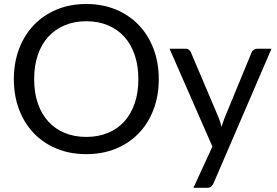

<svg xmlns="http://www.w3.org/2000/svg" viewBox="-20 -744 1350 936"><path d="M754 -358Q754 -277.5 728.5 -210.2Q703 -143 656.5 -94.5Q610 -46 544.8 -19.2Q479.5 7.5 400.5 7.5Q321.5 7.5 256.5 -19.2Q191.5 -46 145 -94.5Q98.5 -143 73 -210.2Q47.5 -277.5 47.5 -358Q47.5 -438.5 73 -505.8Q98.5 -573 145 -621.8Q191.5 -670.5 256.5 -697.5Q321.5 -724.5 400.5 -724.5Q479.5 -724.5 544.8 -697.5Q610 -670.5 656.5 -621.8Q703 -573 728.5 -505.8Q754 -438.5 754 -358ZM654.5 -358Q654.5 -424 636.5 -476.5Q618.5 -529 585.5 -565.2Q552.5 -601.5 505.5 -621Q458.5 -640.5 400.5 -640.5Q343 -640.5 296 -621Q249 -601.5 215.8 -565.2Q182.5 -529 164.5 -476.5Q146.5 -424 146.5 -358Q146.5 -292 164.5 -239.8Q182.5 -187.5 215.8 -151.2Q249 -115 296 -95.8Q343 -76.5 400.5 -76.5Q458.5 -76.5 505.5 -95.8Q552.5 -115 585.5 -151.2Q618.5 -187.5 636.5 -239.8Q654.5 -292 654.5 -358ZM1303.5 -506.5 1021 149.5Q1016.5 159.5 1009.8 165.5Q1003 171.5 989 171.5H923L1015.5 -29.5L806.5 -506.5H883.5Q895 -506.5 901.8 -500.8Q908.5 -495 911 -488L1046.5 -169Q1054.5 -148 1060 -125Q1067 -148.5 1075 -169.5L1206.5 -488Q1209.5 -496 1216.8 -501.2Q1224 -506.5 1233 -506.5Z"/></svg>

Font: Lato 2
Style: Regular
Weight: 400
Designer: Lukasz Dziedzic with Adam Twardoch and Botio Nikoltchev
Foundry: tyPoland Lukasz Dziedzic
Version: Version 2.015; 2015-08-06; http://www.latofonts.com/